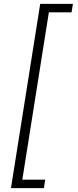

<svg xmlns="http://www.w3.org/2000/svg" viewBox="-20 -796 403 998"><path d="M37 182 189 -776H359L352 -732H234L96 138H215L208 182Z"/></svg>

Font: Sora ExtraLight
Style: Italic
Weight: 200
Designer: Jonathan Barnbrook, Juli√°n Moncada
Version: Version 1.000